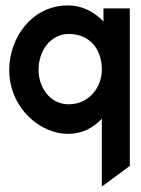

<svg xmlns="http://www.w3.org/2000/svg" viewBox="-20 -482 521 707"><path d="M230 11C284 11 324 -12 355 -45V205L458 129V-451H361V-403C329 -436 286 -462 230 -462C97 -462 14 -342 14 -225C14 -84 128 11 230 11ZM233 -357C309 -357 355 -303 355 -225C355 -161 308 -98 233 -98C164 -98 122 -160 122 -225C122 -296 167 -357 233 -357Z"/></svg>

Font: Charger Pro
Style: BlkNar
Weight: 900
Designer: Jasper
Foundry: Cannot Into Space Fonts
Version: Version 1.09